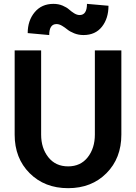

<svg xmlns="http://www.w3.org/2000/svg" viewBox="-20 -962 707 998"><path d="M56.2 -262.2V-700.2H193.8V-262.2Q193.8 -191.9 231.4 -144.5Q269 -97.2 334 -97.2Q398.9 -97.2 436 -144.5Q473.1 -191.9 473.1 -262.2V-700.2H610.8V-262.2Q610.8 -139.6 533.4 -61.8Q456.1 16.1 334 16.1Q211.9 16.1 134 -61.8Q56.2 -139.6 56.2 -262.2ZM414.1 -779.8Q388.2 -779.8 365.7 -788.8Q343.3 -797.9 330.6 -808.3Q317.9 -818.8 302.7 -827.9Q287.6 -836.9 273.9 -836.9Q235.8 -836.9 235.8 -779.8L124 -790Q124 -855 160.2 -898.4Q196.3 -941.9 257.8 -941.9Q283.7 -941.9 305.2 -932.9Q326.7 -923.8 338.9 -912.8Q351.1 -901.9 365.7 -892.8Q380.4 -883.8 394 -883.8Q432.1 -883.8 432.1 -941.9L543.9 -932.1Q543.9 -866.2 509.8 -823Q475.6 -779.8 414.1 -779.8Z"/></svg>

Font: Uncut Sans
Style: Bold
Weight: 700
Designer: Kasper Nordkvist
Foundry: UNCUT.wtf
Version: Version 1.304;Glyphs 3.2 (3246)